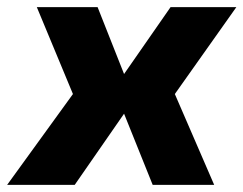

<svg xmlns="http://www.w3.org/2000/svg" viewBox="-59 -517 681 537"><path d="M430 -254 540 0H368L288 -199L150 0H-39L145 -254L44 -497H214L288 -310L418 -497H602Z"/></svg>

Font: Exo 2.0 Extra Bold
Style: Italic
Weight: 800
Italic angle: -8°
Designer: Natanael Gama
Version: Version 1.001;PS 001.001;hotconv 1.0.70;makeotf.lib2.5.58329